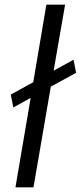

<svg xmlns="http://www.w3.org/2000/svg" viewBox="-20 -800 345 820"><path d="M37 -341 26 -396 122 -449 178 -780H258L209 -498L294 -545L305 -489L197 -430L123 0H46L111 -382Z"/></svg>

Font: Von Book
Style: Italic
Weight: 400
Version: Version 4.000; ttfautohint (v1.8.4.7-5d5b)